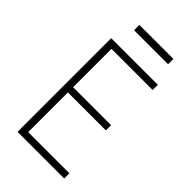

<svg xmlns="http://www.w3.org/2000/svg" viewBox="-259 -941 1022 1022"><g transform="rotate(45 252.0 -430.5)"><path d="M92 0V-705H443V-666H133V-377H419V-338H133V-39H443V0ZM148 -821V-861H404V-821Z"/></g></svg>

Font: Nunito Sans 10pt Condensed ExtraLight
Style: Regular
Weight: 250
Width: 3
Designer: Vernon Adams
Foundry: Vernon Adams
Version: Version 3.101;gftools[0.9.27]